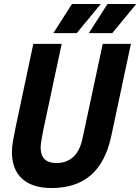

<svg xmlns="http://www.w3.org/2000/svg" viewBox="-20 -932 707 968"><path d="M240 16Q143 16 91.5 -31Q40 -78 40 -167Q40 -192 46.5 -227Q53 -262 60 -296L148 -711H291L198 -275Q194 -254 189.5 -229Q185 -204 185 -188Q185 -110 265 -110Q314 -110 348 -139.5Q382 -169 396 -234L498 -711H640L541 -246Q512 -112 437 -48Q362 16 240 16ZM249 -765 343 -912H488L367 -765ZM428 -765 522 -912H667L546 -765Z"/></svg>

Font: Geist Mono
Style: Bold Italic
Weight: 700
Italic angle: -12°
Monospace: yes
Designer: Basement.studio, Andrés Briganti, Mateo Zaragoza
Foundry: Basement.studio, Vercel, Andrés Briganti, Guido Ferreyra, Mateo Zaragoza
Version: Version 1.500; ttfautohint (v1.8.4.7-5d5b)